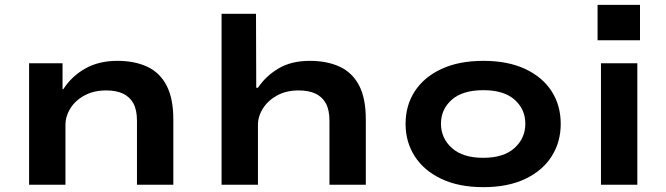

<svg xmlns="http://www.w3.org/2000/svg" viewBox="-20 -762 2749 792"><path d="M100 0V-501H238V-394H241Q276 -448 332 -479.5Q388 -511 464 -511Q535 -511 587 -487Q639 -463 667 -409.5Q695 -356 695 -269V0H545V-264Q545 -308 530.5 -335Q516 -362 488 -375.5Q460 -389 418 -389Q368 -389 330 -369Q292 -349 271 -316Q250 -283 250 -246V0Z M894 0V-705H1036L1037 -400H1044Q1077 -449 1129.5 -480Q1182 -511 1258 -511Q1329 -511 1381 -487Q1433 -463 1461 -410Q1489 -357 1489 -269V0H1339V-264Q1339 -308 1324.5 -335Q1310 -362 1282 -375.5Q1254 -389 1212 -389Q1162 -389 1124.5 -369Q1087 -349 1065.5 -316Q1044 -283 1044 -246V0Z M1974 10Q1873 10 1801 -24Q1729 -58 1691 -117Q1653 -176 1653 -251Q1653 -327 1691 -385.5Q1729 -444 1801 -477.5Q1873 -511 1974 -511Q2075 -511 2146.5 -477.5Q2218 -444 2255.5 -385.5Q2293 -327 2293 -251Q2293 -176 2255.5 -117Q2218 -58 2146.5 -24Q2075 10 1974 10ZM1973 -111Q2058 -111 2102.5 -151.5Q2147 -192 2147 -252Q2147 -311 2103 -350.5Q2059 -390 1974 -390Q1888 -390 1843.5 -350.5Q1799 -311 1799 -252Q1799 -192 1844 -151.5Q1889 -111 1973 -111Z M2445 -596V-742H2620V-596ZM2459 0V-501H2609V0Z"/></svg>

Font: Nunito Sans 7pt Expanded
Style: Bold
Weight: 700
Width: 7
Designer: Vernon Adams
Foundry: Vernon Adams
Version: Version 3.101;gftools[0.9.27]